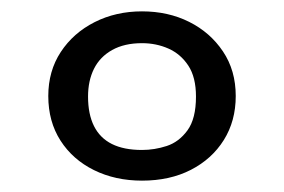

<svg xmlns="http://www.w3.org/2000/svg" viewBox="-20 -702 500 338"><path d="M230 -384Q183 -384 145.5 -402.5Q108 -421 86.5 -454.5Q65 -488 65 -533Q65 -577 87 -610.5Q109 -644 146.5 -663Q184 -682 230 -682Q276 -682 313 -663.5Q350 -645 372.5 -611.5Q395 -578 395 -533Q395 -489 374 -455.5Q353 -422 316 -403Q279 -384 230 -384ZM230 -438Q252 -438 273.5 -445Q295 -452 310 -472.5Q325 -493 325 -532Q325 -566 311.5 -586.5Q298 -607 276.5 -616.5Q255 -626 230 -626Q199 -626 177.5 -614Q156 -602 145.5 -581Q135 -560 135 -532Q135 -501 145.5 -480Q156 -459 177 -448.5Q198 -438 230 -438Z"/></svg>

Font: Teachers
Style: Regular
Weight: 400
Designer: Alfredo Marco Pradil, Chank Diesel
Version: Version 1.001